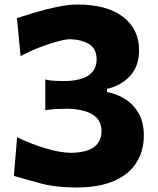

<svg xmlns="http://www.w3.org/2000/svg" viewBox="-20 -809 695 844"><path d="M314.5 15.1Q223.6 15.1 154.8 -3.7Q85.9 -22.5 41 -35.6L55.2 -205.6Q113.8 -177.2 179.4 -157.2Q245.1 -137.2 294.9 -137.2Q365.7 -139.2 396 -164.6Q426.3 -189.9 426.3 -231.9Q426.3 -281.2 387.7 -305.2Q349.1 -329.1 276.4 -331.1Q252 -331.1 227.8 -329.8Q203.6 -328.6 179.2 -324.7V-459.5Q200.7 -454.6 222.4 -453.6Q244.1 -452.6 265.6 -452.6Q338.9 -454.6 371.8 -479.5Q404.8 -504.4 404.8 -547.9Q404.8 -593.3 373 -614Q341.3 -634.8 288.6 -636.7Q270 -636.7 234.9 -627.4Q199.7 -618.2 156.5 -601.6Q113.3 -585 70.3 -562.5L54.7 -729.5Q87.4 -740.2 134 -754.2Q180.7 -768.1 230.2 -778.6Q279.8 -789.1 320.3 -789.1Q450.2 -789.1 520.8 -734.9Q591.3 -680.7 591.3 -588.9Q591.3 -516.6 550.5 -473.9Q509.8 -431.2 450.2 -418.5V-404.3Q490.7 -397.5 527.8 -375Q564.9 -352.5 588.6 -312.5Q612.3 -272.5 612.3 -212.9Q612.3 -147 580.6 -95.5Q548.8 -43.9 482.9 -14.4Q417 15.1 314.5 15.1Z"/></svg>

Font: Pinar DS4-Bold
Style: Regular
Weight: 700
Designer: Amin Abedi
Version: Version 2.000